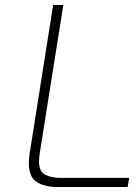

<svg xmlns="http://www.w3.org/2000/svg" viewBox="-20 -753 559 773"><path d="M214 0Q160 0 128 -20Q96 -40 96 -97Q96 -107 97 -115.5Q98 -124 99 -133L194 -733H235L140 -136Q139 -127 138 -119.5Q137 -112 137 -103Q137 -62 162 -49.5Q187 -37 221 -37H500L494 0Z"/></svg>

Font: Exo Thin ExtraLight
Style: Italic
Weight: 250
Italic angle: -9°
Version: Version 2.000